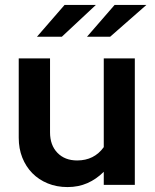

<svg xmlns="http://www.w3.org/2000/svg" viewBox="-20 -750 627 779"><path d="M56 0ZM183 -513V-213Q183 -161 213 -130Q243 -99 293 -99Q362 -99 401 -153V-513H527V0H401V-53Q371 -23 334.5 -7Q298 9 254 9Q210 9 173.5 -6Q137 -21 111 -47.5Q85 -74 70.5 -110.5Q56 -147 56 -191V-513ZM242 -730H369L231 -601H130ZM445 -730H574L427 -601H333Z"/></svg>

Font: Rosa Sans SemiBold
Style: Regular
Weight: 600
Designer: Pentagram / MCKL
Foundry: Pentagram / MCKL
Version: Version 1.005;September 16, 2019;FontCreator 11.5.0.2425 64-